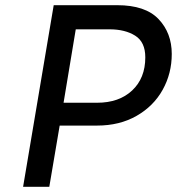

<svg xmlns="http://www.w3.org/2000/svg" viewBox="-20 -720 682 740"><path d="M642 -512Q642 -437 607 -374Q572 -311 506.5 -273.5Q441 -236 354 -236H210L170 0H69L187 -700H432Q540 -700 591 -646.5Q642 -593 642 -512ZM540 -499Q540 -558 501 -582.5Q462 -607 402 -607H272L225 -324H354Q439 -324 489.5 -371.5Q540 -419 540 -499Z"/></svg>

Font: Be Vietnam Medium
Style: Italic
Weight: 500
Italic angle: -9.444°
Designer: Gabriel Lam
Foundry: TypeRant
Version: Version 3.000